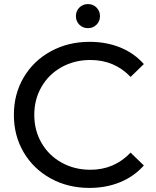

<svg xmlns="http://www.w3.org/2000/svg" viewBox="-20 -913 763 941"><path d="M48 -350Q48 -452 96 -533.5Q144 -615 229 -661.5Q314 -708 419 -708Q501 -708 569 -680.5Q637 -653 685 -599L620 -536Q541 -619 423 -619Q345 -619 282 -584Q219 -549 183.5 -487.5Q148 -426 148 -350Q148 -274 183.5 -212.5Q219 -151 282 -116Q345 -81 423 -81Q540 -81 620 -165L685 -102Q637 -48 568.5 -20Q500 8 418 8Q313 8 228.5 -38.5Q144 -85 96 -166.5Q48 -248 48 -350ZM352 -834Q352 -859 369 -876Q386 -893 411 -893Q436 -893 453 -876Q470 -859 470 -834Q470 -809 453 -792Q436 -775 411 -775Q386 -775 369 -792Q352 -809 352 -834Z"/></svg>

Font: Idrija
Style: Regular
Weight: 500
Designer: Julieta Ulanovsky
Foundry: Julieta Ulanovsky
Version: Version 7.200